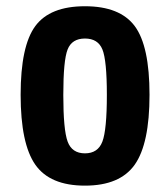

<svg xmlns="http://www.w3.org/2000/svg" viewBox="-20 -573 522 603"><path d="M44.8 -275.2Q44.8 -121.8 90.8 -55.9Q136.8 10 246.8 10Q356.7 10 403.2 -55.9Q449.6 -121.8 449.6 -275.2Q449.6 -428.6 403.2 -491Q356.7 -553.4 246.8 -553.4Q136.8 -553.4 90.8 -491Q44.8 -428.6 44.8 -275.2ZM178.8 -274.9Q178.8 -383.6 192.4 -417.8Q206 -452 246.8 -452Q287.6 -452 301.6 -417.8Q315.6 -383.6 315.6 -274.9Q315.6 -165.4 301.6 -128.4Q287.6 -91.4 246.8 -91.4Q206 -91.4 192.4 -128.4Q178.8 -165.4 178.8 -274.9Z"/></svg>

Font: Secuela Light
Style: Regular
Weight: 300
Designer: Fernando Haro
Foundry: deFharo
Version: Version 1.708